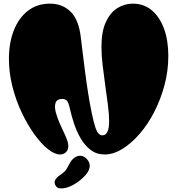

<svg xmlns="http://www.w3.org/2000/svg" viewBox="-20 -834 973 1054"><path d="M310 14Q280 14 243 -15.5Q206 -45 168.5 -97Q131 -149 99 -216.5Q67 -284 48 -359.5Q29 -435 29 -512Q29 -599 56 -667.5Q83 -736 133.5 -775Q184 -814 254 -814Q323 -814 368 -769.5Q413 -725 424 -626Q427 -600 433 -551.5Q439 -503 446.5 -444Q454 -385 463.5 -325Q473 -265 483.5 -214Q494 -163 504 -133Q518 -91 542 -91Q579 -91 579 -169Q579 -206 572.5 -256.5Q566 -307 558 -363.5Q550 -420 543.5 -475Q537 -530 537 -576Q537 -662 561.5 -714Q586 -766 625 -790Q664 -814 709 -814Q769 -814 812.5 -778Q856 -742 880 -677.5Q904 -613 904 -527Q904 -445 883 -366.5Q862 -288 826.5 -219Q791 -150 745.5 -98Q700 -46 651 -16Q602 14 555 14Q510 14 477.5 -11Q445 -36 422.5 -75Q400 -114 386 -157Q372 -200 364 -236Q356 -274 345.5 -282.5Q335 -291 324 -291Q292 -291 285 -269.5Q278 -248 286.5 -216.5Q295 -185 309 -154Q330 -110 340 -86.5Q350 -63 352.5 -52Q355 -41 355 -34Q355 -10 341.5 2Q328 14 310 14ZM342 197Q325 201 309.5 200Q294 199 286 186Q275 170 283 154.5Q291 139 311 126Q335 111 345.5 93.5Q356 76 364.5 59.5Q373 43 389 32Q404 20 422.5 21Q441 22 457 39Q477 61 471.5 87Q466 113 438 139Q418 159 392 175Q366 191 342 197Z"/></svg>

Font: Matemasie
Style: Regular
Weight: 400
Designer: Adam Yeo
Version: Version 1.001; ttfautohint (v1.8.4.7-5d5b)